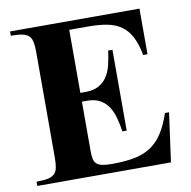

<svg xmlns="http://www.w3.org/2000/svg" viewBox="-78 -765 838 842"><g transform="rotate(-10 341.5 -344.0)"><path d="M616.2 0H21V-19Q52.2 -19 71.3 -22.9Q90.3 -26.9 100.8 -36.9Q111.3 -46.9 114.7 -64.2Q118.2 -81.5 118.2 -107.9V-580.1Q118.2 -606.4 114.7 -623.8Q111.3 -641.1 100.8 -651.1Q90.3 -661.1 71.3 -665Q52.2 -668.9 21 -668.9V-688H597.2V-484.9H578.1Q568.8 -534.2 552.2 -566.2Q535.6 -598.1 510 -616.7Q484.4 -635.3 448.2 -642.6Q412.1 -649.9 363.8 -649.9H277.8V-369.1H299.8Q335.9 -369.1 359.1 -381.6Q382.3 -394 396.7 -415.8Q411.1 -437.5 418.5 -467Q425.8 -496.6 430.2 -530.8H449.2V-170.9H430.2Q425.3 -202.1 417.7 -231Q410.2 -259.8 396 -281.7Q381.8 -303.7 358.9 -316.9Q335.9 -330.1 299.8 -330.1H277.8V-107.9Q277.8 -87.9 280.8 -74.5Q283.7 -61 292.5 -53Q301.3 -44.9 317.4 -41.5Q333.5 -38.1 359.9 -38.1Q415.5 -38.1 457.3 -45.7Q499 -53.2 531 -73.2Q563 -93.3 586.2 -128.2Q609.4 -163.1 627.9 -217.8H646Z"/></g></svg>

Font: Tai Heritage Pro
Style: Bold
Weight: 700
Designer: Faah Baccam, Walt Agee, Victor Gaultney, Annie Olsen, Eric Hays
Foundry: SIL International
Version: Version 2.600